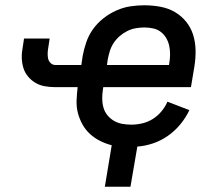

<svg xmlns="http://www.w3.org/2000/svg" viewBox="-20 -548 840 727"><path d="M377 159 403 2Q380 -4 359 -14.5Q338 -25 321 -40.5Q304 -56 292.5 -76.5Q281 -97 275 -120Q269 -143 270 -168Q271 -193 274 -218H189Q169 -218 149.5 -221.5Q130 -225 114 -234.5Q98 -244 86 -258.5Q74 -273 68.5 -291Q63 -309 62.5 -329Q62 -349 66 -369L71 -402H168L163 -369Q161 -358 160.5 -347.5Q160 -337 162 -327Q164 -317 171.5 -309.5Q179 -302 189 -302H288L293 -336Q298 -363 307 -389Q316 -415 332.5 -438Q349 -461 372 -479Q395 -497 421 -508.5Q447 -520 473.5 -524Q500 -528 526 -528Q557 -528 587 -522.5Q617 -517 642 -502.5Q667 -488 685 -465.5Q703 -443 711.5 -415.5Q720 -388 720.5 -357Q721 -326 716 -296L703 -218H371L370 -211Q367 -193 367 -175.5Q367 -158 371.5 -141.5Q376 -125 386.5 -112Q397 -99 411.5 -90.5Q426 -82 443 -79Q460 -76 478 -76Q498 -76 519 -81Q540 -86 558.5 -97.5Q577 -109 591.5 -126.5Q606 -144 614 -163L697 -131Q684 -103 663 -77.5Q642 -52 615.5 -33.5Q589 -15 559 -5Q529 5 500 7L474 159ZM620 -302 621 -309Q624 -326 624 -343Q624 -360 620.5 -375.5Q617 -391 609 -404.5Q601 -418 588.5 -427.5Q576 -437 559.5 -440.5Q543 -444 526 -444Q510 -444 493.5 -441Q477 -438 462 -430.5Q447 -423 433.5 -411.5Q420 -400 410.5 -385.5Q401 -371 396 -355Q391 -339 388 -323L385 -302Z"/></svg>

Font: Iosevka Aile Medium
Style: Italic
Weight: 500
Italic angle: -9°
Designer: Belleve Invis
Foundry: Belleve Invis
Version: Version 31.1.0; ttfautohint (v1.8.4)